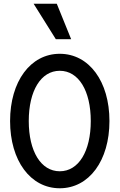

<svg xmlns="http://www.w3.org/2000/svg" viewBox="-20 -998 640 1028"><path d="M300 10C457 10 566 -138 566 -350C566 -562 457 -710 300 -710C143 -710 34 -562 34 -350C34 -138 143 10 300 10ZM300 -81C199 -81 134 -188 134 -350C134 -512 199 -619 300 -619C401 -619 466 -512 466 -350C466 -188 401 -81 300 -81ZM361 -788 284 -978H160L279 -788Z"/></svg>

Font: CommitMono
Style: 500Regular
Weight: 500
Monospace: yes
Designer: Eigil Nikolajsen
Foundry: Eigil Nikolajsen
Version: Version 1.143